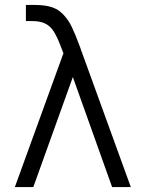

<svg xmlns="http://www.w3.org/2000/svg" viewBox="-20 -755 568 775"><path d="M236 -540Q233 -548 230 -555.5Q227 -563 224.5 -570Q209 -609.5 196.2 -629.2Q183.5 -649 163.2 -659.5Q143 -670 109.5 -670H84.5V-735H117.5Q153.5 -735 176.5 -729.5Q209.5 -722.5 232.5 -699.5Q255.5 -676.5 270.2 -645.5Q285 -614.5 303.5 -564Q305.5 -558.5 307.5 -552.2Q309.5 -546 312 -540L508 0H432.5L274 -444L114.5 0H40Z"/></svg>

Font: Vela Sans
Style: Regular
Weight: 400
Designer: Principal design: Mikhail Sharanda - project Manrope.
Design modification: Ravid Balaliev
Foundry: Mikhail Sharanda
Version: Version 1.001